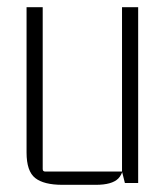

<svg xmlns="http://www.w3.org/2000/svg" viewBox="-20 -510 465 535"><path d="M247 5H154Q102 5 78 -14Q54 -33 54 -85V-490H99V-39Q99 -32 106 -32H320V-490H365V0H328L320 -32L327 -75Q327 -30 309.5 -12.5Q292 5 247 5Z"/></svg>

Font: Gemunu Libre ExtraLight ExtraLight
Style: Regular
Weight: 250
Version: Version 1.100